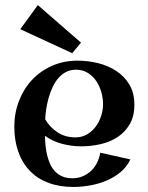

<svg xmlns="http://www.w3.org/2000/svg" viewBox="-20 -721 590 766"><path d="M304.2 -137.2Q265.6 -137.2 227.8 -147.2Q189.9 -157.2 159.2 -179.2Q159.7 -160.2 161.6 -140.1Q163.6 -120.1 168.2 -101.3Q172.9 -82.5 180.4 -65.9Q188 -49.3 200 -36.9Q211.9 -24.4 228.8 -17.1Q245.6 -9.8 269 -9.8Q291 -9.8 310.1 -17.8Q329.1 -25.9 343.5 -39.6Q357.9 -53.2 367.2 -71.8Q376.5 -90.3 379.9 -111.8L500 -85Q485.8 -54.7 460.2 -33.7Q434.6 -12.7 403.3 0.2Q372.1 13.2 338.1 19Q304.2 24.9 272.9 24.9Q216.8 24.9 172.9 8.3Q128.9 -8.3 98.9 -39.6Q68.8 -70.8 53 -115.5Q37.1 -160.2 37.1 -215.8Q37.1 -270 55.7 -318.1Q74.2 -366.2 107.4 -401.9Q140.6 -437.5 187.3 -458.3Q233.9 -479 290 -479Q331.1 -479 371.6 -469Q412.1 -459 444.3 -437.7Q476.6 -416.5 496.3 -383.3Q516.1 -350.1 516.1 -303.2Q516.1 -257.3 497.8 -225.8Q479.5 -194.3 449.7 -174.6Q419.9 -154.8 381.8 -146Q343.8 -137.2 304.2 -137.2ZM283.2 -442.9Q260.7 -442.9 243.4 -433.8Q226.1 -424.8 212.6 -409.2Q199.2 -393.6 189.9 -373.5Q180.7 -353.5 174.3 -331.5Q168 -309.6 164.6 -287.1Q161.1 -264.6 160.2 -245.1Q178.7 -213.4 209.5 -193.1Q240.2 -172.9 280.8 -172.9Q306.6 -172.9 327.1 -184.8Q347.7 -196.8 361.8 -215.8Q376 -234.9 383.5 -258.3Q391.1 -281.7 391.1 -305.2Q391.1 -328.6 384.3 -353.3Q377.4 -377.9 364 -397.7Q350.6 -417.5 330.3 -430.2Q310.1 -442.9 283.2 -442.9ZM130.9 -700.7 303.2 -550.8 268.1 -508.8 61 -604.5Z"/></svg>

Font: Original Surfer
Style: Regular
Weight: 400
Designer: Astigmatic (AOETI)
Foundry: Astigmatic (AOETI)
Version: Version 1.001